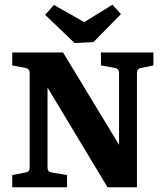

<svg xmlns="http://www.w3.org/2000/svg" viewBox="-20 -796 697 816"><path d="M579 -507Q562 -504 562 -486V0H437L155 -469L182 -471V-83Q182 -66 199 -63L265 -52V0H32V-52L89 -63Q106 -66 106 -83V-486Q106 -504 89 -507L32 -518V-573H248L513 -136L486 -134V-486Q486 -504 469 -507L409 -518V-573H632V-518ZM494 -736 377 -617 297 -613 172 -733 209 -775 338 -702 458 -776Z"/></svg>

Font: Rasa
Style: Regular
Weight: 400
Designer: Anna Giedrys (Yrsa+Rasa design), David Brezina (Yrsa art-direction, Rasa art-direction, design)
Foundry: Rosetta Type Foundry
Version: Version 2.004